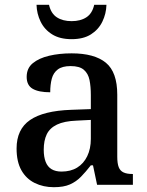

<svg xmlns="http://www.w3.org/2000/svg" viewBox="-20 -769 613 799"><path d="M204 10Q160 10 124.5 -7.5Q89 -25 69 -60.5Q49 -96 49 -151Q49 -231 105 -269.5Q161 -308 276 -312L358 -315V-373Q358 -409 352.5 -436Q347 -463 329 -478.5Q311 -494 274 -494Q239 -494 220.5 -480Q202 -466 195.5 -441.5Q189 -417 189 -385Q141 -385 116 -399.5Q91 -414 91 -449Q91 -485 116.5 -506Q142 -527 184.5 -537Q227 -547 278 -547Q373 -547 420.5 -508Q468 -469 468 -375V-117Q468 -89 474 -73.5Q480 -58 494 -51.5Q508 -45 530 -45H533V0H384L367 -81H358Q337 -54 317 -33.5Q297 -13 271 -1.5Q245 10 204 10ZM236 -55Q274 -55 301 -71.5Q328 -88 343 -119Q358 -150 358 -191V-270L299 -267Q247 -265 217 -250.5Q187 -236 174.5 -210Q162 -184 162 -146Q162 -116 170 -95.5Q178 -75 194.5 -65Q211 -55 236 -55ZM278 -606Q229 -606 197 -626Q165 -646 149 -679Q133 -712 132 -749H184Q192 -713 216.5 -697Q241 -681 278 -681Q315 -681 339.5 -697Q364 -713 372 -749H423Q422 -712 406 -679Q390 -646 358.5 -626Q327 -606 278 -606Z"/></svg>

Font: Noto Serif Armenian Medium
Style: Regular
Weight: 500
Version: Version 2.007